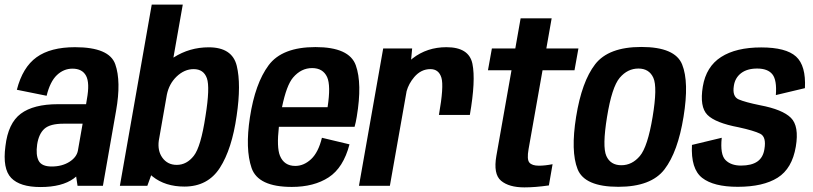

<svg xmlns="http://www.w3.org/2000/svg" viewBox="-21 -805 3525 832"><path d="M315 0 309 -40Q304 -36 298.5 -31.5Q247.5 5.5 154.5 5.5Q65.5 5.5 27.5 -34Q-10.5 -73.5 2.5 -171.5Q14 -271 69 -312.2Q124 -353.5 230.5 -353.5H352L355.5 -375Q368.5 -445.5 352 -476.5Q335.5 -507.5 293 -507.5Q255 -507.5 225.5 -479.5Q196 -451.5 181 -390L52 -416Q77 -513.5 137.5 -557Q198 -600.5 304 -600.5Q452.5 -600.5 478.5 -526.5Q504.5 -452.5 482 -325L425 0ZM316.5 -152 337 -269H254.5Q196 -269 171.5 -247Q147 -225 140 -179Q133.5 -133.5 146.5 -108.5Q159.5 -83.5 203 -83.5Q247.5 -83.5 279.5 -103.5Q311 -123.5 316.5 -152Z M498.5 0 636.5 -785H771L730.5 -555.5Q731 -556 731.5 -556Q800.5 -600 883.5 -600Q985.5 -600 1005 -519.5Q1024.5 -439 1004.5 -303.5Q984 -159 931.8 -77.8Q879.5 3.5 778 3.5Q695 3.5 640.5 -40Q637 -43 634 -45.5L617.5 0ZM702 -394.5 667 -195Q661.5 -151.5 682 -122.5Q704.5 -90.5 745 -90.5Q788 -90.5 818.8 -129.8Q849.5 -169 869.5 -302Q889.5 -426.5 875.5 -466Q861.5 -505.5 818 -505.5Q778 -505.5 744 -473Q711.5 -441.5 702 -394.5Z M1243.5 5Q1097.5 5 1069.2 -77Q1041 -159 1062 -296.5Q1084.5 -443.5 1143 -522.2Q1201.5 -601 1346 -601Q1492.5 -601 1520.8 -522Q1549 -443 1525 -299.5Q1521 -274.5 1515.5 -255.5H1187.5Q1177.5 -166.5 1192 -130.5Q1210 -86 1258.5 -86Q1295.5 -86 1327 -115.2Q1358.5 -144.5 1374 -208L1493.5 -179.5Q1467 -78 1403.2 -36.5Q1339.5 5 1243.5 5ZM1201 -340.5H1398.5Q1413 -434 1396.5 -471Q1378.5 -510 1331.5 -510Q1284 -510 1249 -469Q1220.5 -435.5 1201 -340.5Z M1881 -307Q1903 -431 1891.8 -468.2Q1880.5 -505.5 1844 -505.5Q1803.5 -505.5 1774 -471Q1750 -442.5 1741 -410L1668.5 0H1534.5L1639.5 -595H1765L1760.5 -546.5Q1763.5 -549 1767 -552Q1829.5 -600.5 1913.5 -600.5Q2011.5 -600.5 2026.2 -528.5Q2041 -456.5 2015 -307Z M2251.5 7Q2184.5 7 2150.2 -21.8Q2116 -50.5 2130 -130L2195.5 -500.5H2093.5L2110.5 -595H2212L2235 -725.5H2369.5L2346.5 -595H2485.5L2468.5 -500.5H2330L2269.5 -159Q2261.5 -114 2273 -100.5Q2284.5 -87 2314 -87Q2340.5 -87 2373.5 -93.5L2357.5 -1.5Q2298.5 7 2251.5 7Z M2658.5 4.5Q2512 4.5 2481.8 -72.2Q2451.5 -149 2475.5 -299Q2500 -451.5 2558 -526.5Q2616 -601.5 2758 -601.5Q2904.5 -601.5 2935 -525.5Q2965.5 -449.5 2941 -299Q2916.5 -147 2858.5 -71.2Q2800.5 4.5 2658.5 4.5ZM2671.5 -89Q2718 -89 2751.8 -129Q2785.5 -169 2807 -298.5Q2828.5 -427.5 2810.2 -467.8Q2792 -508 2745.5 -508Q2698.5 -508 2664.5 -468Q2630.5 -428 2609.5 -298.5Q2588.5 -169.5 2606.5 -129.2Q2624.5 -89 2671.5 -89Z M3176 4.5Q3071.5 4.5 3021.8 -34.2Q2972 -73 2977.5 -177L3106.5 -208Q3099 -135.5 3122.8 -111.5Q3146.5 -87.5 3190 -87.5Q3235.5 -87.5 3260.8 -105Q3286 -122.5 3291.5 -159Q3300.5 -212 3273.2 -225.5Q3246 -239 3179.5 -253.5Q3079 -272.5 3044.5 -307.2Q3010 -342 3024.5 -430Q3039 -516.5 3103.8 -558Q3168.5 -599.5 3277.5 -599.5Q3385 -599.5 3428.5 -560Q3472 -520.5 3467 -423L3341 -393Q3346 -458 3326 -483Q3306 -508 3260 -508Q3216.5 -508 3190.2 -487.8Q3164 -467.5 3159 -433Q3151.5 -386.5 3180 -374.2Q3208.5 -362 3272.5 -349Q3370 -330.5 3406.2 -294.5Q3442.5 -258.5 3427.5 -169.5Q3411.5 -74.5 3348.8 -35Q3286 4.5 3176 4.5Z"/></svg>

Font: Anybody SemiBold
Style: Italic
Weight: 600
Italic angle: -10°
Designer: Tyler Finck
Foundry: Etcetera Type Company
Version: Version 1.010; ttfautohint (v1.8.3) -l 8 -r 50 -G 200 -x 14 